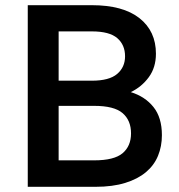

<svg xmlns="http://www.w3.org/2000/svg" viewBox="-20 -720 690 740"><path d="M87 -700H334Q454 -700 517.5 -650Q581 -600 581 -513Q581 -460 553.5 -422.5Q526 -385 484 -365Q539 -348 571.5 -307.5Q604 -267 604 -199Q604 -156 589 -119.5Q574 -83 542.5 -56.5Q511 -30 462.5 -15Q414 0 348 0H87ZM343 -102Q420 -102 452.5 -129.5Q485 -157 485 -206Q485 -256 452.5 -284Q420 -312 343 -312H206V-102ZM334 -409Q401 -409 431.5 -435Q462 -461 462 -503Q462 -547 432 -573Q402 -599 334 -599H206V-409Z"/></svg>

Font: Golos UI Medium
Style: Regular
Weight: 500
Designer: A.Korolkova, Vitaly Kuzmin
Foundry: ParaType Ltd
Version: Version 2.000